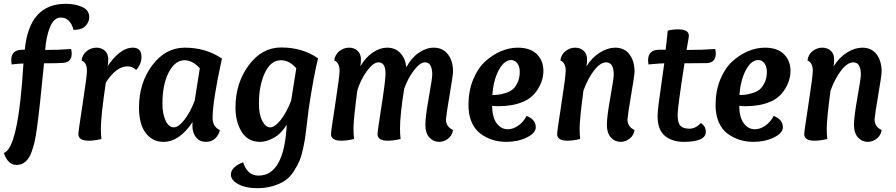

<svg xmlns="http://www.w3.org/2000/svg" viewBox="-24 -734 4698 1007"><path d="M362 -577Q344 -642 295 -642Q259 -642 238.5 -592.5Q218 -543 213 -472Q286 -472 349 -477Q352 -464 352 -452Q352 -406 304 -404Q281 -402 207 -402Q183 -154 169 -57Q164 -21 158.5 5Q153 31 141.5 63.5Q130 96 110 113.5Q90 131 63 131Q17 131 -4 68Q72 46 99 -401Q69 -400 37 -396Q35 -414 35 -419Q35 -473 93 -473H106Q129 -714 321 -714Q370 -714 407 -697.5Q444 -681 444 -644Q444 -620 425.5 -599Q407 -578 362 -577Z M645 -386Q586 -386 531 -301Q505 -125 505 -59Q505 -30 508 -5Q469 4 442 4Q387 4 387 -31Q387 -44 409.5 -189.5Q432 -335 432 -363Q432 -405 404 -417Q408 -448 431 -466Q454 -484 482 -484Q508 -484 526 -468Q544 -452 544 -422Q544 -405 541 -387Q565 -426 600.5 -455Q636 -484 673 -484Q718 -484 718 -436Q718 -397 690 -367Q671 -386 645 -386Z M986 -94Q917 10 833 10Q776 10 740.5 -36Q705 -82 705 -170Q705 -299 774.5 -391.5Q844 -484 945 -484Q1055 -484 1140 -427Q1091 -203 1091 -116Q1091 -69 1129 -52Q1125 -29 1106.5 -9.5Q1088 10 1056 10Q1023 10 1004 -14Q985 -38 985 -75Q985 -88 986 -94ZM997 -206 1024 -376Q985 -418 944 -418Q894 -418 861 -354.5Q828 -291 828 -191Q828 -137 844.5 -101.5Q861 -66 888 -66Q912 -66 943 -105.5Q974 -145 997 -206Z M1503 -206Q1517 -298 1530 -376Q1493 -418 1449 -418Q1396 -418 1365 -351.5Q1334 -285 1334 -191Q1334 -134 1351.5 -100Q1369 -66 1393 -66Q1417 -66 1447.5 -104Q1478 -142 1503 -206ZM1451 -485Q1563 -485 1644 -428Q1620 -330 1595 -162Q1592 -140 1587 -97Q1582 -54 1578.5 -26.5Q1575 1 1566.5 41.5Q1558 82 1547 108.5Q1536 135 1516.5 165Q1497 195 1471.5 212.5Q1446 230 1408.5 241.5Q1371 253 1324 253Q1265 253 1226 232Q1187 211 1187 182Q1187 142 1251 117Q1273 187 1332 187Q1466 187 1480 -80Q1451 -33 1412.5 -11.5Q1374 10 1340 10Q1276 10 1243.5 -42.5Q1211 -95 1211 -170Q1211 -297 1280 -391Q1349 -485 1451 -485Z M1850 -259Q1830 -109 1830 -59Q1830 -30 1833 -5Q1794 4 1767 4Q1712 4 1712 -31Q1712 -44 1734.5 -189.5Q1757 -335 1757 -363Q1757 -405 1729 -417Q1733 -448 1756 -466Q1779 -484 1807 -484Q1833 -484 1851 -468Q1869 -452 1869 -422Q1869 -404 1866 -386Q1893 -433 1931 -458.5Q1969 -484 2006 -484Q2049 -484 2075.5 -456Q2102 -428 2107 -381Q2133 -430 2172 -457Q2211 -484 2250 -484Q2299 -484 2325.5 -449Q2352 -414 2352 -358Q2352 -340 2334.5 -238Q2317 -136 2315 -108Q2315 -69 2352 -52Q2348 -24 2326.5 -7Q2305 10 2279 10Q2249 10 2228 -13Q2207 -36 2207 -80Q2207 -122 2225 -222.5Q2243 -323 2243 -342Q2243 -407 2205 -407Q2179 -407 2147 -365Q2115 -323 2096 -269Q2074 -134 2074 -59Q2074 -30 2077 -5Q2038 4 2011 4Q1956 4 1956 -31Q1956 -44 1977 -178.5Q1998 -313 1998 -348Q1998 -407 1961 -407Q1934 -407 1900.5 -361.5Q1867 -316 1850 -259Z M2557 -179Q2558 -117 2581.5 -86.5Q2605 -56 2639 -56Q2667 -56 2694 -75Q2721 -94 2738 -126Q2786 -107 2786 -67Q2786 -36 2739 -13Q2692 10 2631 10Q2593 10 2559.5 -0.5Q2526 -11 2496.5 -32.5Q2467 -54 2450 -92.5Q2433 -131 2433 -183Q2433 -256 2457 -315.5Q2481 -375 2519.5 -410.5Q2558 -446 2602.5 -465Q2647 -484 2691 -484Q2758 -484 2792 -449.5Q2826 -415 2826 -363Q2826 -313 2797 -266.5Q2768 -220 2719 -200Q2665 -177 2590 -177Q2575 -177 2557 -179ZM2702 -358Q2702 -384 2689.5 -401.5Q2677 -419 2657 -419Q2620 -419 2592 -366.5Q2564 -314 2558 -236Q2577 -236 2590.5 -237.5Q2604 -239 2627 -246Q2650 -253 2664.5 -265Q2679 -277 2690.5 -301Q2702 -325 2702 -358Z M3036 -259Q3016 -109 3016 -59Q3016 -30 3019 -5Q2980 4 2953 4Q2898 4 2898 -31Q2898 -44 2920.5 -189.5Q2943 -335 2943 -363Q2943 -405 2915 -417Q2919 -448 2942 -466Q2965 -484 2993 -484Q3019 -484 3037 -468Q3055 -452 3055 -422Q3055 -404 3052 -386Q3081 -433 3122.5 -458.5Q3164 -484 3202 -484Q3251 -484 3277.5 -449Q3304 -414 3304 -358Q3304 -340 3286.5 -238Q3269 -136 3267 -108Q3267 -69 3304 -52Q3300 -24 3278.5 -7Q3257 10 3231 10Q3201 10 3180 -13Q3159 -36 3159 -80Q3159 -122 3177 -222.5Q3195 -323 3195 -342Q3195 -407 3155 -407Q3125 -407 3092.5 -365.5Q3060 -324 3036 -259Z M3433 -473H3467Q3468 -479 3472.5 -519Q3477 -559 3478 -573Q3499 -580 3534 -580Q3589 -580 3589 -546Q3589 -541 3577 -472Q3662 -472 3727 -477Q3730 -465 3730 -453Q3730 -406 3684 -403Q3653 -402 3566 -402Q3530 -170 3530 -133Q3530 -89 3545 -74Q3560 -59 3592 -59Q3624 -59 3652 -89Q3678 -71 3678 -43Q3678 10 3561 10Q3503 10 3464 -21Q3425 -52 3425 -125Q3425 -147 3430.5 -191Q3436 -235 3446 -302Q3456 -369 3460 -402Q3443 -402 3377 -396Q3375 -410 3375 -417Q3375 -473 3433 -473Z M3853 -179Q3854 -117 3877.5 -86.5Q3901 -56 3935 -56Q3963 -56 3990 -75Q4017 -94 4034 -126Q4082 -107 4082 -67Q4082 -36 4035 -13Q3988 10 3927 10Q3889 10 3855.5 -0.5Q3822 -11 3792.5 -32.5Q3763 -54 3746 -92.5Q3729 -131 3729 -183Q3729 -256 3753 -315.5Q3777 -375 3815.5 -410.5Q3854 -446 3898.5 -465Q3943 -484 3987 -484Q4054 -484 4088 -449.5Q4122 -415 4122 -363Q4122 -313 4093 -266.5Q4064 -220 4015 -200Q3961 -177 3886 -177Q3871 -177 3853 -179ZM3998 -358Q3998 -384 3985.5 -401.5Q3973 -419 3953 -419Q3916 -419 3888 -366.5Q3860 -314 3854 -236Q3873 -236 3886.5 -237.5Q3900 -239 3923 -246Q3946 -253 3960.5 -265Q3975 -277 3986.5 -301Q3998 -325 3998 -358Z M4332 -259Q4312 -109 4312 -59Q4312 -30 4315 -5Q4276 4 4249 4Q4194 4 4194 -31Q4194 -44 4216.5 -189.5Q4239 -335 4239 -363Q4239 -405 4211 -417Q4215 -448 4238 -466Q4261 -484 4289 -484Q4315 -484 4333 -468Q4351 -452 4351 -422Q4351 -404 4348 -386Q4377 -433 4418.5 -458.5Q4460 -484 4498 -484Q4547 -484 4573.5 -449Q4600 -414 4600 -358Q4600 -340 4582.5 -238Q4565 -136 4563 -108Q4563 -69 4600 -52Q4596 -24 4574.5 -7Q4553 10 4527 10Q4497 10 4476 -13Q4455 -36 4455 -80Q4455 -122 4473 -222.5Q4491 -323 4491 -342Q4491 -407 4451 -407Q4421 -407 4388.5 -365.5Q4356 -324 4332 -259Z"/></svg>

Font: Overlock
Style: Bold Italic
Weight: 700
Designer: Dario Muhafara
Foundry: Dario Manuel Muhafara
Version: Version 1.002